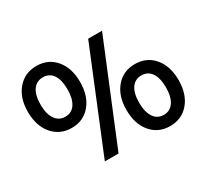

<svg xmlns="http://www.w3.org/2000/svg" viewBox="-136 -870 1172 1089"><g transform="rotate(-30 450.0 -325.5)"><path d="M34.2 -460.9Q34.2 -551.8 81.5 -607.4Q128.9 -663.1 206.1 -663.1Q282.7 -663.1 329.3 -607.4Q376 -551.8 376 -460.9Q376 -369.6 329.3 -313.7Q282.7 -257.8 206.1 -257.8Q128.9 -257.8 81.5 -313.7Q34.2 -369.6 34.2 -460.9ZM538.1 -649.9H628.9L361.8 0H272ZM206.1 -588.9Q163.6 -588.9 140.4 -555.7Q117.2 -522.5 117.2 -460.9Q117.2 -399.4 140.6 -365.2Q164.1 -331.1 206.1 -331.1Q247.6 -331.1 270.3 -365.2Q293 -399.4 293 -460.9Q293 -522.5 270.3 -555.7Q247.6 -588.9 206.1 -588.9ZM523.9 -190.9Q523.9 -281.7 570.8 -337.4Q617.7 -393.1 694.8 -393.1Q771.5 -393.1 818.4 -337.4Q865.2 -281.7 865.2 -190.9Q865.2 -99.6 818.4 -43.7Q771.5 12.2 694.8 12.2Q617.7 12.2 570.8 -43.5Q523.9 -99.1 523.9 -190.9ZM694.8 -318.8Q652.8 -318.8 629.9 -285.6Q606.9 -252.4 606.9 -190.9Q606.9 -129.4 629.9 -95.2Q652.8 -61 694.8 -61Q736.3 -61 759.3 -95.2Q782.2 -129.4 782.2 -190.9Q782.2 -252.4 759.3 -285.6Q736.3 -318.8 694.8 -318.8Z"/></g></svg>

Font: Overused Grotesk Medium
Style: Regular
Weight: 500
Version: Version 0.002